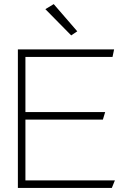

<svg xmlns="http://www.w3.org/2000/svg" viewBox="-20 -924 641 944"><path d="M359.9 -770 244.1 -903.8 203.1 -878.9 330.1 -750ZM105 -37.1V-335.9H485.8L497.1 -373H105V-644H533.2L541 -681.2H67.9V0H529.8L544.9 -37.1Z"/></svg>

Font: Comic Neue Angular Light
Style: Regular
Weight: 300
Designer: Craig Rozynski
Foundry: Craig Rozynski
Version: Version 2.003